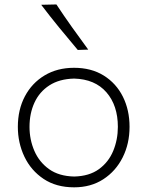

<svg xmlns="http://www.w3.org/2000/svg" viewBox="-20 -820 653 851"><path d="M308.6 10.3Q229 10.3 173.1 -27.1Q117.2 -64.5 88.1 -125.7Q59.1 -187 59.1 -257.8Q59.1 -334 90.3 -393.1Q121.6 -452.1 177.7 -485.8Q233.9 -519.5 308.1 -519.5Q384.8 -519.5 439.9 -485.1Q495.1 -450.7 524.7 -391.4Q554.2 -332 554.2 -257.8Q554.2 -183.1 523.7 -122.3Q493.2 -61.5 438 -25.6Q382.8 10.3 308.6 10.3ZM308.6 -37.6Q375.5 -39.1 418.5 -70.3Q461.4 -101.6 481.9 -151.4Q502.4 -201.2 502.4 -257.8Q502.4 -352.5 451.7 -410.9Q400.9 -469.2 308.6 -471.7Q243.2 -470.2 199 -441.7Q154.8 -413.1 132.8 -365.2Q110.8 -317.4 110.8 -257.8Q110.8 -201.2 132.3 -151.4Q153.8 -101.6 197.5 -70.3Q241.2 -39.1 308.6 -37.6ZM324.7 -598.6Q282.7 -648.4 241.9 -698.2Q201.2 -748 162.6 -798.8L230 -800.3Q263.2 -750 298.6 -700.2Q334 -650.4 371.1 -600.1Z"/></svg>

Font: Pinar-DS3-FD Light
Style: Regular
Weight: 300
Designer: Amin Abedi
Version: Version 3.000